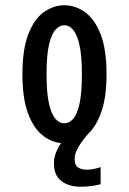

<svg xmlns="http://www.w3.org/2000/svg" viewBox="-20 -532 490 728"><path d="M361.5 101.5V166.5Q346.5 171 325.5 173.5Q304.5 176 285.5 176Q241 176 212.8 154.5Q184.5 133 184.5 88Q184.5 66.5 192.2 46.8Q200 27 211.5 10.5Q172.5 7 139 -20.8Q105.5 -48.5 85.2 -105Q65 -161.5 65 -251Q65 -344.5 87.2 -402Q109.5 -459.5 145.8 -485.8Q182 -512 224 -512Q266 -512 302.5 -485.8Q339 -459.5 361.5 -402Q384 -344.5 384 -251Q384 -166 365.2 -110.8Q346.5 -55.5 316 -26.5Q296 -4.5 279.5 21.8Q263 48 263 71.5Q263 94 276 102.8Q289 111.5 308 111.5Q321 111.5 336.2 108.5Q351.5 105.5 361.5 101.5ZM224 -64.5Q241.5 -64.5 256.5 -80.2Q271.5 -96 281 -136.5Q290.5 -177 290.5 -251Q290.5 -322.5 281 -362.8Q271.5 -403 256.5 -419.8Q241.5 -436.5 224 -436.5Q206.5 -436.5 191 -420Q175.5 -403.5 166 -363.2Q156.5 -323 156.5 -251Q156.5 -177.5 166.2 -137Q176 -96.5 191.2 -80.5Q206.5 -64.5 224 -64.5Z"/></svg>

Font: Trispace Condensed
Style: Regular
Weight: 400
Width: 3
Designer: Tyler Finck
Foundry: Etcetera Type Company
Version: Version 1.210; ttfautohint (v1.8.3)